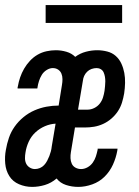

<svg xmlns="http://www.w3.org/2000/svg" viewBox="-24 -725 544 753"><path d="M102 8Q75 8 50.5 -2.5Q26 -13 12.5 -34.5Q-1 -56 -3.5 -83.5Q-6 -111 -1 -137Q3 -161 11 -184.5Q19 -208 33.5 -228.5Q48 -249 68 -265.5Q88 -282 111 -292Q134 -302 158 -306.5Q182 -311 206 -311L219 -392Q221 -403 221 -414.5Q221 -426 217 -436Q213 -446 204 -452Q195 -458 183 -458Q171 -458 159 -450.5Q147 -443 140 -431.5Q133 -420 129 -407.5Q125 -395 123 -382Q123 -381 123 -380Q123 -379 122 -378H45Q45 -380 45 -382Q45 -384 46 -386Q49 -404 55 -421.5Q61 -439 70.5 -455.5Q80 -472 93.5 -486.5Q107 -501 123.5 -510.5Q140 -520 158.5 -524Q177 -528 195 -528Q216 -528 236.5 -522Q257 -516 271 -502Q290 -516 312.5 -522Q335 -528 357 -528Q377 -528 396.5 -523Q416 -518 430 -505.5Q444 -493 452 -475.5Q460 -458 463.5 -439Q467 -420 466.5 -399.5Q466 -379 463 -359Q460 -341 454.5 -323Q449 -305 438.5 -289Q428 -273 413 -260Q398 -247 380.5 -239Q363 -231 345 -228Q327 -225 309 -225H270L254 -128Q252 -116 252.5 -104.5Q253 -93 257.5 -83Q262 -73 272 -67.5Q282 -62 294 -62Q307 -62 319.5 -69Q332 -76 340 -87.5Q348 -99 352 -111.5Q356 -124 359 -138Q359 -139 359 -140Q359 -141 359 -142H437Q437 -140 436.5 -138Q436 -136 436 -134Q431 -106 419 -79.5Q407 -53 386.5 -32.5Q366 -12 338 -2Q310 8 283 8Q258 8 235 0.5Q212 -7 198 -25Q177 -7 152 0.5Q127 8 102 8ZM282 -295H320Q333 -295 346 -301.5Q359 -308 367.5 -319Q376 -330 380 -343Q384 -356 386 -369Q387 -378 388 -387.5Q389 -397 389 -406Q389 -415 387.5 -424Q386 -433 382.5 -441Q379 -449 371.5 -453.5Q364 -458 355 -458Q345 -458 335 -454.5Q325 -451 317.5 -443.5Q310 -436 306 -427Q302 -418 301 -408ZM113 -62Q123 -62 132.5 -66Q142 -70 149 -77.5Q156 -85 161 -94.5Q166 -104 169.5 -113Q173 -122 175.5 -131.5Q178 -141 179 -151L194 -240Q173 -239 152 -230Q131 -221 114.5 -205.5Q98 -190 88.5 -169Q79 -148 76 -127Q74 -116 74 -104.5Q74 -93 78.5 -83.5Q83 -74 92.5 -68Q102 -62 113 -62ZM155 -635V-705H455V-635Z"/></svg>

Font: Iosevka Gothic
Style: Italic
Weight: 400
Italic angle: -9°
Monospace: yes
Designer: Belleve Invis
Foundry: Belleve Invis
Version: Version 15.5.1; ttfautohint (v1.8.4)